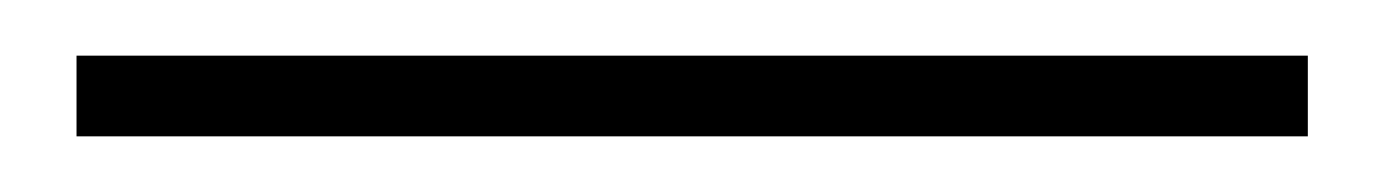

<svg xmlns="http://www.w3.org/2000/svg" viewBox="-20 57 496 69"><path d="M7.5 106V77H450V106Z"/></svg>

Font: Imbue 24pt Light
Style: Regular
Weight: 300
Designer: Tyler Finck
Foundry: Etcetera Type Company
Version: Version 1.102